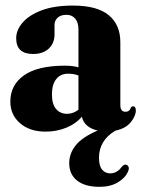

<svg xmlns="http://www.w3.org/2000/svg" viewBox="-20 -474 522 706"><path d="M18 -100.5Q18 -161.5 68.2 -197Q118.5 -232.5 219 -232.5Q247 -232.5 268.5 -226.5V-365.5Q268.5 -391 256.8 -405.2Q245 -419.5 224.5 -419.5Q203.5 -419.5 192 -409Q180.5 -398.5 180.5 -382.5V-347.5Q180.5 -315 159.2 -295.2Q138 -275.5 101.5 -275.5Q39.5 -275.5 39.5 -333.5Q39.5 -363 62.8 -390.5Q86 -418 132.5 -435.8Q179 -453.5 248.5 -453.5Q337 -453.5 379.8 -418.2Q422.5 -383 422.5 -319V-87.5Q422.5 -63 441.5 -63Q456.5 -63 461.5 -79Q464 -83 469 -83Q479.5 -83 479.5 -68Q479.5 -48 461 -24.8Q442.5 -1.5 404 6.5Q344 42.5 344 106Q344 136 355.5 149.8Q367 163.5 385.5 163.5Q410.5 163.5 428 139Q437 129 445 132Q450 133.5 452.8 140Q455.5 146.5 450.5 157Q441 180 413.5 196.5Q386 213 346 213Q292.5 213 263.5 190Q234.5 167 234.5 126Q234.5 90.5 258.2 60.5Q282 30.5 339 6Q290 -5.5 281 -44.5Q258.5 -18.5 223.2 -4.2Q188 10 148 10Q89 10 53.5 -21Q18 -52 18 -100.5ZM171 -126.5Q171 -91 186.2 -73.2Q201.5 -55.5 226.5 -55.5Q249 -55.5 268.5 -70.5V-196.5Q251.5 -203 230.5 -203Q202.5 -203 186.8 -183.2Q171 -163.5 171 -126.5Z"/></svg>

Font: Fraunces 144pt Soft
Style: Bold
Weight: 700
Version: Version 1.000;[0bf87f6ff]